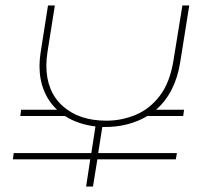

<svg xmlns="http://www.w3.org/2000/svg" viewBox="-20 -720 725 700"><path d="M294 -40 309 -139H27L30 -162H313L328 -259Q296 -263 268 -272.5Q240 -282 217 -297H54L57 -320H188Q157 -349 140.5 -389.5Q124 -430 124 -479Q124 -490 125 -502.5Q126 -515 128 -528L155 -700H180L153 -530Q151 -517 150 -505Q149 -493 149 -481Q149 -387 208.5 -333.5Q268 -280 368 -280Q423 -280 474 -301Q525 -322 562 -370Q599 -418 612 -497L645 -700H670L637 -493Q619 -381 549 -320H651L648 -297H517Q484 -277 443 -266.5Q402 -256 353 -257L338 -162H625L621 -139H335L319 -40Z"/></svg>

Font: MuseoModerno Thin
Style: Italic
Weight: 100
Italic angle: -9°
Designer: Pablo Cosgaya, Héctor Gatti, Marcela Romero, and the Authors of The MuseoModerno Project.
Foundry: Omnibus-Type Team
Version: Version 1.003